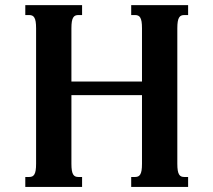

<svg xmlns="http://www.w3.org/2000/svg" viewBox="-20 -736 840 756"><path d="M303.2 -715.8V-676.8H289.1Q281.7 -676.8 276.6 -674.6Q271.5 -672.4 268.1 -666.7Q264.6 -661.1 262.9 -650.9Q261.2 -640.6 261.2 -624.5V-415H539.1V-624.5Q539.1 -640.6 537.4 -650.9Q535.6 -661.1 532.2 -666.7Q528.8 -672.4 523.7 -674.6Q518.6 -676.8 511.2 -676.8H496.6V-715.8H720.7V-676.8H706.1Q698.7 -676.8 693.6 -674.6Q688.5 -672.4 685.1 -666.7Q681.6 -661.1 679.9 -650.9Q678.2 -640.6 678.2 -624.5V-91.3Q678.2 -75.2 679.9 -64.9Q681.6 -54.7 685.1 -49.1Q688.5 -43.5 693.6 -41.3Q698.7 -39.1 706.1 -39.1H720.7V0H496.6V-39.1H511.2Q518.6 -39.1 523.7 -41.3Q528.8 -43.5 532.2 -49.1Q535.6 -54.7 537.4 -64.9Q539.1 -75.2 539.1 -91.3V-361.3H261.2V-91.3Q261.2 -75.2 262.9 -64.9Q264.6 -54.7 268.1 -49.1Q271.5 -43.5 276.6 -41.3Q281.7 -39.1 289.1 -39.1H303.2V0H79.6V-39.1H94.2Q101.6 -39.1 106.7 -41.3Q111.8 -43.5 115.2 -49.1Q118.7 -54.7 120.4 -64.9Q122.1 -75.2 122.1 -91.3V-624.5Q122.1 -640.6 120.4 -650.9Q118.7 -661.1 115.2 -666.7Q111.8 -672.4 106.7 -674.6Q101.6 -676.8 94.2 -676.8H79.6V-715.8Z"/></svg>

Font: Arian AMU Serif
Style: Bold
Weight: 700
Designer: Ruben Hakobyan (Tarumian)
Foundry: Ruben Hakobyan (Tarumian)
Version: Version 1.002